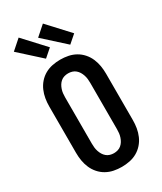

<svg xmlns="http://www.w3.org/2000/svg" viewBox="-242 -1071 984 1165"><g transform="rotate(-30 250.0 -488.5)"><path d="M250 8Q222 8 194.5 2.5Q167 -3 143 -16.5Q119 -30 100.5 -51Q82 -72 71 -97.5Q60 -123 55.5 -150Q51 -177 51 -205V-530Q51 -558 55.5 -585Q60 -612 71 -637.5Q82 -663 100.5 -684Q119 -705 143 -718.5Q167 -732 194.5 -737.5Q222 -743 250 -743Q278 -743 305.5 -737.5Q333 -732 357 -718.5Q381 -705 399.5 -684Q418 -663 429 -637.5Q440 -612 444.5 -585Q449 -558 449 -530V-205Q449 -177 444.5 -150Q440 -123 429 -97.5Q418 -72 399.5 -51Q381 -30 357 -16.5Q333 -3 305.5 2.5Q278 8 250 8ZM250 -88Q264 -88 277.5 -92Q291 -96 301.5 -105Q312 -114 319 -125.5Q326 -137 330.5 -150.5Q335 -164 336.5 -177.5Q338 -191 338 -205V-530Q338 -544 336.5 -557.5Q335 -571 330.5 -584.5Q326 -598 319 -609.5Q312 -621 301.5 -630Q291 -639 277.5 -643Q264 -647 250 -647Q236 -647 222.5 -643Q209 -639 198.5 -630Q188 -621 181 -609.5Q174 -598 169.5 -584.5Q165 -571 163.5 -557.5Q162 -544 162 -530V-205Q162 -191 163.5 -177.5Q165 -164 169.5 -150.5Q174 -137 181 -125.5Q188 -114 198.5 -105Q209 -96 222.5 -92Q236 -88 250 -88ZM349 -791 201 -925 269 -985 404 -839ZM179 -791 31 -925 99 -985 234 -839Z"/></g></svg>

Font: Iosevka Term
Style: Bold
Weight: 700
Monospace: yes
Designer: Belleve Invis
Foundry: Belleve Invis
Version: Version 30.0.1